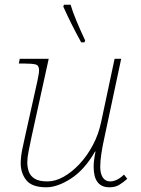

<svg xmlns="http://www.w3.org/2000/svg" viewBox="-20 -786 600 816"><path d="M325 -606Q301 -650 284 -684Q267 -718 249 -758L252 -766H280Q288 -738 305.5 -696Q323 -654 342 -614L339 -606ZM177 10Q116 10 92 -20Q68 -50 68 -92Q68 -117 74 -148Q80 -179 86 -204L139 -442Q142 -457 144 -468.5Q146 -480 146 -488Q146 -508 131.5 -512Q117 -516 82 -516H60L64 -536H187L114 -204Q107 -170 101.5 -143Q96 -116 96 -96Q96 -75 102.5 -56.5Q109 -38 127.5 -26.5Q146 -15 182 -15Q215 -15 250 -34.5Q285 -54 317.5 -88.5Q350 -123 374.5 -169Q399 -215 410 -268L467 -536H495L423 -198Q416 -167 411 -134.5Q406 -102 406 -77Q406 -48 417 -31.5Q428 -15 448 -15Q477 -15 507 -44L521 -26Q503 -10 486 0Q469 10 445 10Q378 10 378 -77Q378 -104 386 -142H384Q339 -64 281.5 -27Q224 10 177 10Z"/></svg>

Font: Noto Serif Thin
Style: Italic
Weight: 100
Italic angle: -12°
Designer: Monotype Design Team
Foundry: Monotype Imaging Inc.
Version: Version 2.014; ttfautohint (v1.8.4.7-5d5b)